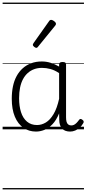

<svg xmlns="http://www.w3.org/2000/svg" viewBox="-20 -989 662 1468"><path d="M255 17Q201 17 159 -12Q117 -41 93.5 -97Q70 -153 70 -234Q70 -285 79 -328.5Q88 -372 107 -407Q126 -442 154 -467Q182 -492 218.5 -505.5Q255 -519 300 -519Q334 -519 366.5 -509Q399 -499 432 -480V-496Q432 -506 438.5 -510.5Q445 -515 459 -515Q473 -515 479 -510.5Q485 -506 485 -496V-92Q485 -71 489 -57.5Q493 -44 502 -37Q511 -30 525 -30Q536 -30 545.5 -34.5Q555 -39 565 -49Q575 -59 585 -73Q590 -80 596.5 -79.5Q603 -79 610 -73Q618 -68 619.5 -61Q621 -54 617 -48Q606 -28 590 -13.5Q574 1 555 9Q536 17 516 17Q497 17 481.5 11.5Q466 6 455 -5.5Q444 -17 438.5 -34Q433 -51 433 -72Q433 -84 432.5 -97Q432 -110 432 -122Q410 -69 380.5 -38.5Q351 -8 318.5 4.5Q286 17 255 17ZM126 -237Q126 -178 140.5 -132Q155 -86 186 -59.5Q217 -33 263 -33Q298 -33 330.5 -52.5Q363 -72 389.5 -116.5Q416 -161 432 -234V-430Q397 -453 365 -461.5Q333 -470 301 -470Q268 -470 241 -460Q214 -450 192.5 -431Q171 -412 156 -384Q141 -356 133.5 -319.5Q126 -283 126 -237ZM258 -623Q251 -623 241 -631Q231 -639 231 -647Q231 -649 232.5 -651.5Q234 -654 236 -659L355 -827Q359 -833 362.5 -835Q366 -837 372 -837Q378 -837 386.5 -832Q395 -827 401.5 -820.5Q408 -814 408 -807Q408 -803 406.5 -800Q405 -797 402 -793L271 -632Q265 -623 258 -623ZM0 449H622V459H0ZM0 -20H622V0H0ZM0 -505H622V-500H0ZM0 -969H622V-959H0Z"/></svg>

Font: Playwrite IT Trad Guides
Style: Regular
Weight: 400
Designer: Veronika Burian, José Scaglione
Foundry: TypeTogether
Version: Version 1.003